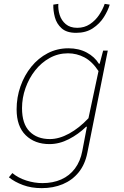

<svg xmlns="http://www.w3.org/2000/svg" viewBox="-20 -740 640 994"><path d="M196 234Q142 234 99 218Q56 202 26 178L44 156Q74 181 116 194.5Q158 208 200 208Q254 208 297 189Q340 170 368 132.5Q396 95 406 42L430 -84H426Q386 -45 336.5 -19.5Q287 6 236 6Q160 6 113 -40Q66 -86 66 -174Q66 -236 86 -293Q106 -350 142 -394.5Q178 -439 227 -464.5Q276 -490 334 -490Q388 -490 429 -468Q470 -446 492 -410H496L514 -478H538L432 52Q420 112 387 152.5Q354 193 305 213.5Q256 234 196 234ZM238 -20Q286 -20 338 -48.5Q390 -77 438 -128L490 -372Q457 -422 417 -443Q377 -464 332 -464Q281 -464 237.5 -440Q194 -416 162 -375.5Q130 -335 112 -284Q94 -233 94 -180Q94 -99 133 -59.5Q172 -20 238 -20ZM374 -570Q325 -570 299 -593.5Q273 -617 264 -651Q255 -685 256 -716L282 -720Q280 -691 289 -662.5Q298 -634 320.5 -615Q343 -596 380 -596Q417 -596 445.5 -615Q474 -634 493 -662.5Q512 -691 522 -720L548 -716Q539 -685 517.5 -651Q496 -617 460.5 -593.5Q425 -570 374 -570Z"/></svg>

Font: Source Code Pro ExtraLight ExtraLight
Style: Italic
Weight: 250
Italic angle: -11°
Monospace: yes
Version: Version 1.016;hotconv 1.0.116;makeotfexe 2.5.65601